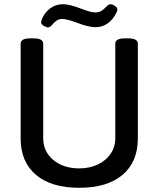

<svg xmlns="http://www.w3.org/2000/svg" viewBox="-20 -884 752 911"><path d="M78 -227V-677Q78 -702 124 -702H139Q185 -702 185 -677V-228Q185 -165 233 -125Q281 -85 356 -85Q405 -85 444 -103.5Q483 -122 505 -154.5Q527 -187 527 -228V-677Q527 -702 573 -702H588Q634 -702 634 -677V-227Q634 -116 561.5 -54.5Q489 7 356 7Q223 7 150.5 -54.5Q78 -116 78 -227ZM175 -777Q175 -782 179 -794Q193 -826 219 -845Q245 -864 279 -864Q311 -864 367 -842Q385 -835 402.5 -830Q420 -825 433 -825Q449 -825 460.5 -832Q472 -839 483 -851Q496 -864 503 -864Q513 -864 525 -856Q537 -848 537 -839Q537 -832 532 -823Q516 -791 491 -773Q466 -755 433 -755Q399 -755 343 -777Q296 -794 276 -794Q260 -794 249.5 -787Q239 -780 229 -768Q217 -754 209 -754Q200 -754 187.5 -761.5Q175 -769 175 -777Z"/></svg>

Font: Asap-Medium
Style: Regular
Weight: 500
Designer: Pablo Cosgaya
Foundry: Omnibus-Type
Version: Version 2.000; ttfautohint (v1.8)